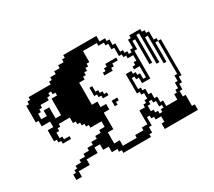

<svg xmlns="http://www.w3.org/2000/svg" viewBox="-217 -1718 2399 2150"><g transform="rotate(-30 982.0 -643.0)"><path d="M214.3 -71.4V0H285.7V-71.4H428.6V-142.9H571.4V-214.3H642.9V-142.9H714.3V-71.4H785.7V-35.7H821.4V0H1178.6V-35.7H1214.3V-107.1H1250V-214.3H1285.7V-178.6H1321.4V-142.9H1392.9V-71.4H1357.1V0H1785.7V-71.4H1750V-214.3H1714.3V-285.7H1750V-357.1H1785.7V-428.6H1821.4V-892.9H1785.7V-464.3H1750V-392.9H1714.3V-321.4H1678.6V-285.7H1642.9V-214.3H1500V-285.7H1464.3V-357.1H1428.6V-428.6H1392.9V-500H1357.1V-535.7H1321.4V-678.6H1357.1V-642.9H1392.9V-571.4H1500V-928.6H1535.7V-1035.7H1571.4V-714.3H1607.1V-1071.4H1642.9V-678.6H1678.6V-1000H1714.3V-642.9H1750V-892.9H1785.7V-928.6H1750V-1035.7H1714.3V-1071.4H1678.6V-1107.1H1535.7V-1071.4H1500V-964.3H1464.3V-928.6H1428.6V-964.3H1392.9V-1000H1357.1V-1107.1H1321.4V-1178.6H1285.7V-1214.3H1214.3V-1285.7H785.7V-1250H750V-1214.3H678.6V-1178.6H607.1V-1142.9H535.7V-1107.1H500V-1071.4H214.3V-1035.7H178.6V-1000H142.9V-785.7H178.6V-714.3H285.7V-642.9H214.3V-500H250V-464.3H285.7V-428.6H392.9V-464.3H321.4V-500H285.7V-571.4H321.4V-607.1H357.1V-642.9H500V-571.4H535.7V-535.7H571.4V-500H607.1V-464.3H642.9V-428.6H785.7V-357.1H714.3V-321.4H642.9V-285.7H571.4V-250H500V-214.3H428.6V-178.6H357.1V-142.9H285.7V-107.1H250V-71.4ZM857.1 -142.9H785.7V-285.7H857.1V-500H928.6V-571.4H857.1V-642.9H785.7V-928.6H857.1V-964.3H892.9V-1000H928.6V-1035.7H964.3V-1071.4H1000V-1214.3H1178.6V-1178.6H1250V-1142.9H1285.7V-1071.4H1321.4V-964.3H1357.1V-928.6H1392.9V-892.9H1464.3V-821.4H1428.6V-785.7H1392.9V-750H1464.3V-607.1H1428.6V-678.6H1392.9V-714.3H1357.1V-750H1285.7V-500H1321.4V-464.3H1357.1V-392.9H1321.4V-357.1H1285.7V-321.4H1214.3V-142.9H1142.9V-107.1H1035.7V-71.4H857.1ZM285.7 -785.7H214.3V-857.1H250V-892.9H285.7V-928.6H392.9V-964.3H428.6V-1000H464.3V-964.3H500V-928.6H428.6V-714.3H357.1V-857.1H285.7ZM892.9 -714.3V-678.6H928.6V-642.9H1000V-678.6H964.3V-714.3H928.6V-750H892.9V-821.4H857.1V-714.3ZM1000 -571.4V-500H1035.7V-535.7H1071.4V-571.4ZM1071.4 -892.9V-857.1H1178.6V-892.9H1214.3V-928.6H1285.7V-964.3H1142.9V-928.6H1107.1V-892.9ZM1392.9 -357.1V-321.4H1428.6V-250H1464.3V-214.3H1428.6V-178.6H1392.9V-214.3H1357.1V-250H1321.4V-321.4H1357.1V-357.1Z"/></g></svg>

Font: Gossip Icons High Pixel
Style: Regular
Weight: 500
Designer: Deborah Khodanovich
Version: Version 1.001;Glyphs 3.3.1 (3343)